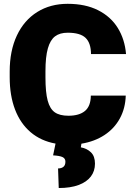

<svg xmlns="http://www.w3.org/2000/svg" viewBox="-20 -741 697 996"><path d="M451.2 -245.1H632.3Q630.4 -179.2 601.8 -126.7Q573.2 -74.2 522 -40.5Q470.7 -6.8 402.3 4.4L399.4 23.4Q430.7 28.8 451.7 49.1Q472.7 69.3 472.7 107.9Q472.7 146.5 451.2 174.8Q429.7 203.1 387.5 218.8Q345.2 234.4 284.7 234.4L281.2 132.8Q298.8 132.8 309.1 124.3Q319.3 115.7 319.3 97.7Q319.3 81.1 304.7 74Q290 66.9 255.4 64.9L268.1 3.9Q192.4 -9.8 139.2 -54.9Q85.9 -100.1 58.1 -172.6Q30.3 -245.1 30.3 -340.3V-370.1Q30.3 -477.5 67.6 -556.9Q105 -636.2 173.1 -678.7Q241.2 -721.2 331.1 -721.2Q422.9 -721.2 488.8 -688Q554.7 -654.8 591.1 -595.9Q627.4 -537.1 633.8 -460.4H452.1Q451.7 -518.1 423.8 -544.7Q396 -571.3 331.1 -571.3Q290.5 -571.3 265.6 -552.5Q240.7 -533.7 228.3 -490Q215.8 -446.3 215.8 -371.1V-340.3Q215.8 -262.2 227.3 -219.2Q238.8 -176.3 264.2 -158.4Q289.6 -140.6 335 -140.6Q391.1 -140.6 420.9 -165.5Q450.7 -190.4 451.2 -245.1Z"/></svg>

Font: Heebo Black
Style: Regular
Weight: 900
Designer: Oded Ezer
Foundry: Meir Sadan
Version: Version 2.001; ttfautohint (v1.5.14-ce02) -l 8 -r 50 -G 200 